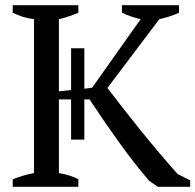

<svg xmlns="http://www.w3.org/2000/svg" viewBox="-20 -720 753 740"><path d="M450 -700H670V-671Q650 -662 631 -656Q612 -650 594 -646L394 -381Q419 -348 451 -307Q483 -266 518.5 -222Q554 -178 591.5 -133.5Q629 -89 665 -49L713 -25V0H588L554 -24Q495 -93 437 -174Q379 -255 325 -337H305V-182H254V-337H207V-53Q253 -45 282 -29V0H29V-29Q69 -45 111 -53V-646Q66 -652 29 -671V-700H282V-671Q266 -664 247 -657.5Q228 -651 207 -646V-368L254 -373V-534H305V-378L335 -382L522 -646Q502 -651 484 -657Q466 -663 450 -671Z"/></svg>

Font: PT Serif
Style: Regular
Weight: 400
Designer: A.Korolkova, O.Umpeleva, V.Yefimov
Foundry: ParaType Ltd
Version: Version 1.000W OFL; ttfautohint (v1.6)